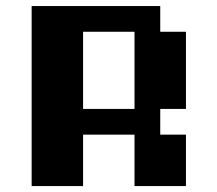

<svg xmlns="http://www.w3.org/2000/svg" viewBox="-20 -628 734 648"><path d="M86.8 0V-607.6H520.8V-520.8H607.6V-260.4H520.8V-173.6H607.6V0H434V-173.6H260.4V0ZM260.4 -260.4H434V-520.8H260.4Z"/></svg>

Font: 8-bit Operator+ 8
Style: Bold
Weight: 700
Designer: GrandChaos9000
Version: Version 1.3.0 - August 1, 2014